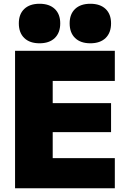

<svg xmlns="http://www.w3.org/2000/svg" viewBox="-20 -1000 681 1020"><path d="M60 0V-730H590V-570H260V-452H570V-298H260V-160H590V0ZM190 -770Q138 -770 109 -798Q80 -826 80 -876Q80 -925 109 -952.5Q138 -980 190 -980Q242 -980 271 -952.5Q300 -925 300 -876Q300 -826 271 -798Q242 -770 190 -770ZM460 -770Q408 -770 379 -798Q350 -826 350 -876Q350 -925 379 -952.5Q408 -980 460 -980Q512 -980 541 -952.5Q570 -925 570 -876Q570 -826 541 -798Q512 -770 460 -770Z"/></svg>

Font: M PLUS 2 Black
Style: Regular
Weight: 900
Designer: Coji Morishita
Foundry: UNDERFOREST DESIGN
Version: Version 1.001